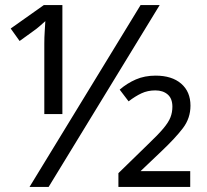

<svg xmlns="http://www.w3.org/2000/svg" viewBox="-20 -734 811 754"><path d="M96 0 532 -714H607L171 0ZM154 -286V-562Q154 -588 155.5 -609Q157 -630 158 -651Q148 -642 136 -631.5Q124 -621 111 -612L57 -573L22 -622L152 -714H225V-286ZM445 0V-54L560 -166Q601 -205 621.5 -229.5Q642 -254 649.5 -273.5Q657 -293 657 -315Q657 -347 638.5 -363Q620 -379 590 -379Q560 -379 535.5 -367.5Q511 -356 485 -336L450 -382Q479 -407 513.5 -422Q548 -437 591 -437Q655 -437 691.5 -405.5Q728 -374 728 -319Q728 -270 698.5 -231Q669 -192 613 -139L532 -62H727V0Z"/></svg>

Font: Noto IKEA Simplified Chinese
Style: Regular
Weight: 400
Designer: Monotype Design Team
Foundry: Monotype Imaging Inc.
Version: Version 1.100